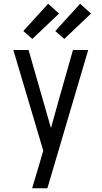

<svg xmlns="http://www.w3.org/2000/svg" viewBox="-20 -786 540 1021"><path d="M151 215Q160 185 169 154.5Q178 124 187 94L210 15L51 -520H132L251 -105L293 -256L368 -520H449L232 215ZM322 -579 274 -621 406 -766 464 -714ZM152 -579 104 -621 236 -766 294 -714Z"/></svg>

Font: Iosevka NFM
Style: Regular
Weight: 400
Monospace: yes
Designer: Belleve Invis
Foundry: Belleve Invis
Version: Version 29.0.4; ttfautohint (v1.8.4);Nerd Fonts 3.3.0